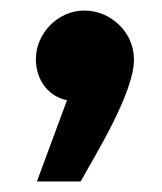

<svg xmlns="http://www.w3.org/2000/svg" viewBox="-20 -190 307 364"><path d="M50 154H133C158 108 234 -13 234 -77C234 -130 189 -170 140 -170C89 -170 48 -126 48 -78C48 -38 72 -7 107 0Z"/></svg>

Font: Noto Sans Arabic UI ExtraCondensed Extra
Style: Regular
Weight: 800
Width: 3
Designer: Nadine Chahine - Monotype Design Team
Foundry: Monotype Imaging Inc.
Version: Version 1.900